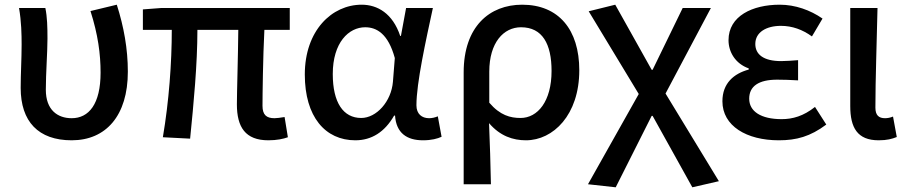

<svg xmlns="http://www.w3.org/2000/svg" viewBox="-20 -584 3859 817"><path d="M285 13C431 13 524 -92 524 -279C524 -376 507 -470 477 -564L365 -537C397 -437 408 -354 408 -275C408 -141 358 -81 285 -81C225 -81 175 -116 175 -202C175 -271 182 -363 182 -419C182 -469 181 -511 173 -550H61C71 -492 72 -438 72 -394C72 -332 68 -271 68 -210C68 -67 143 13 285 13Z M588 -457H711C711 -317 699 -153 673 0L789 6C804 -144 820 -310 820 -457H994C993 -346 988 -190 988 -140C988 -43 1024 13 1122 13C1158 13 1186 7 1205 0L1191 -86C1172 -83 1158 -81 1148 -81C1114 -81 1097 -95 1097 -134C1097 -178 1099 -341 1105 -457H1213V-550H667L588 -544Z M1492 13C1561 13 1617 -22 1657 -92H1661C1666 -18 1711 13 1780 13C1816 13 1842 6 1859 -2L1843 -89C1831 -84 1818 -81 1806 -81C1775 -81 1752 -99 1752 -136C1752 -231 1792 -411 1822 -550H1708L1686 -431H1683C1651 -527 1586 -564 1519 -564C1392 -564 1277 -454 1277 -267C1277 -87 1364 13 1492 13ZM1517 -82C1441 -82 1396 -147 1396 -269C1396 -403 1464 -468 1534 -468C1583 -468 1632 -440 1660 -337L1652 -236C1645 -152 1582 -82 1517 -82Z M1953 200H2069C2067 108 2065 35 2061 -60C2108 -5 2163 13 2218 13C2334 13 2445 -95 2445 -285C2445 -458 2357 -564 2202 -564C2063 -564 1953 -471 1953 -276ZM2195 -82C2152 -82 2108 -93 2062 -147V-279C2062 -403 2123 -468 2197 -468C2288 -468 2327 -397 2327 -282C2327 -153 2268 -82 2195 -82Z M2600 213 2753 -91H2757L2926 213L3039 187L2812 -186L3005 -550H2885L2757 -287H2753L2598 -564L2485 -536L2698 -184L2482 200Z M3294 13C3369 13 3428 -3 3496 -54L3448 -129C3399 -90 3353 -77 3306 -77C3218 -77 3168 -110 3168 -164C3168 -217 3208 -245 3287 -245C3315 -245 3344 -244 3376 -242V-328C3349 -326 3326 -324 3304 -324C3228 -324 3194 -353 3194 -397C3194 -447 3241 -474 3303 -474C3351 -474 3395 -458 3435 -429L3480 -505C3428 -541 3364 -564 3298 -564C3182 -564 3080 -516 3080 -413C3080 -363 3109 -313 3166 -293V-288C3103 -271 3054 -230 3054 -153C3054 -48 3157 13 3294 13Z M3719 13C3755 13 3776 7 3796 -1L3780 -88C3768 -83 3756 -81 3746 -81C3720 -81 3705 -93 3705 -126C3705 -246 3711 -407 3714 -550H3598V-133C3598 -41 3628 13 3719 13Z"/></svg>

Font: Kinto Sans Med
Style: Regular
Weight: 500
Designer: Authors: Ryoko NISHIZUKA  (kana & ideographs); Paul D. Hunt (Latin, Greek & Cyrillic); Wenlong ZHANG  (bopomofo); Sandol
Foundry: Adobe Systems Incorporated, ookami Inc.
Version: Version 0.001